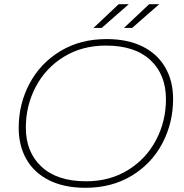

<svg xmlns="http://www.w3.org/2000/svg" viewBox="-20 -890 877 914"><path d="M69 -281Q69 -395 120.5 -492Q172 -589 267 -646.5Q362 -704 487 -704Q588 -704 659 -668.5Q730 -633 767 -568.5Q804 -504 804 -419Q804 -305 753 -208Q702 -111 607 -53.5Q512 4 387 4Q286 4 214.5 -31.5Q143 -67 106 -131.5Q69 -196 69 -281ZM770 -418Q770 -535 696 -604Q622 -673 484 -673Q371 -673 284.5 -620Q198 -567 150.5 -477.5Q103 -388 103 -282Q103 -166 177.5 -96.5Q252 -27 390 -27Q502 -27 588.5 -80Q675 -133 722.5 -222.5Q770 -312 770 -418ZM545 -870H593L464 -757H425ZM690 -870H738L609 -757H570Z"/></svg>

Font: Montserrat Alternates ExLight
Style: Italic
Weight: 275
Italic angle: -11.3°
Designer: Julieta Ulanovsky
Foundry: Julieta Ulanovsky
Version: Version 7.200